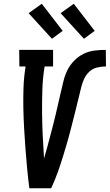

<svg xmlns="http://www.w3.org/2000/svg" viewBox="-20 -1000 583 1020"><path d="M136 0Q129 -53 124 -106.5Q119 -160 115 -213.5Q111 -267 108 -320.5Q105 -374 104 -428.5Q103 -483 105 -537.5Q107 -592 116 -647H83L82 -735H262V-647H217Q207 -585 205 -523.5Q203 -462 203.5 -401Q204 -340 207 -279Q210 -218 214 -158Q223 -187 230.5 -216.5Q238 -246 246 -275Q254 -304 261.5 -333.5Q269 -363 276 -392.5Q283 -422 289.5 -451Q296 -480 303 -509.5Q310 -539 317 -568.5Q324 -598 337.5 -626Q351 -654 374 -677.5Q397 -701 425 -714.5Q453 -728 483 -731.5Q513 -735 542 -735L543 -647Q520 -647 496.5 -641.5Q473 -636 455 -619.5Q437 -603 427 -581Q417 -559 411.5 -536.5Q406 -514 400.5 -491.5Q395 -469 389.5 -446.5Q384 -424 378.5 -401.5Q373 -379 367 -356.5Q361 -334 355.5 -311.5Q350 -289 343.5 -266.5Q337 -244 330.5 -221.5Q324 -199 317 -176.5Q310 -154 303 -132Q296 -110 288 -88Q280 -66 271 -43.5Q262 -21 252 0ZM426 -794 302 -930 372 -980 483 -836ZM256 -794 132 -930 202 -980 313 -836Z"/></svg>

Font: Iosevka Curly Slab Semibold
Style: Italic
Weight: 600
Italic angle: -9°
Monospace: yes
Designer: Belleve Invis
Foundry: Belleve Invis
Version: Version 22.1.2; ttfautohint (v1.8.4)